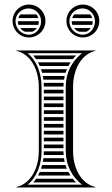

<svg xmlns="http://www.w3.org/2000/svg" viewBox="-20 -821 490 841"><path d="M69.4 -758C65.3 -753.4 62.2 -747.9 60.2 -742H147.9C146 -748 143 -753.4 139.1 -758ZM150 -728H58C58 -722.4 58.9 -717 60.7 -712H147.7C149.2 -717 150 -722.3 150 -728ZM141 -698H68.3C73.8 -690.8 81.4 -685.2 90.1 -682H121.7C129.3 -685.2 136 -690.7 141 -698ZM305.4 -758C301.3 -753.4 298.2 -747.9 296.2 -742H383.9C382 -748 379 -753.4 375.1 -758ZM386 -728H294C294 -722.4 294.9 -717 296.7 -712H383.7C385.2 -717 386 -722.3 386 -728ZM377 -698H304.3C309.8 -690.8 317.4 -685.2 326.1 -682H357.7C365.3 -685.2 372 -690.7 377 -698ZM284 -728C284 -758.9 309.5 -784 341 -784C371.4 -784 396 -758.9 396 -728C396 -695.4 372.3 -669 343 -669C310.4 -669 284 -695.4 284 -728ZM48 -728C48 -758.9 73.5 -784 105 -784C135.4 -784 160 -758.9 160 -728C160 -695.4 136.3 -669 107 -669C74.4 -669 48 -695.4 48 -728ZM271 -729C271 -689.3 303.3 -657 343 -657C383 -657 415 -689 415 -729C415 -769 383 -801 343 -801C303 -801 271 -769 271 -729ZM35 -729C35 -689.3 67.3 -657 107 -657C146.7 -657 179 -689.3 179 -729C179 -768.7 146.7 -801 107 -801C67.3 -801 35 -768.7 35 -729ZM172 -202H258V-218H172ZM172 -188V-172H258V-188ZM172 -428V-412H258V-428ZM172 -398V-382H258V-398ZM172 -368V-352H258V-368ZM172 -338V-322H258V-338ZM172 -308V-292H258V-308ZM172 -278V-262H258V-278ZM172 -248V-232H258V-248ZM137.9 -562H299.1C303.4 -567.5 308.1 -572.9 313.1 -578H125.6C130 -572.9 134.1 -567.6 137.9 -562ZM146.4 -548C149.3 -542.8 151.8 -537.5 154.2 -532H279.7C282.5 -537.5 285.6 -542.8 289 -548ZM159.6 -518C161.4 -512.8 163 -507.4 164.4 -502H267.3C269 -507.4 270.9 -512.8 273.1 -518ZM167.5 -488C168.5 -482.7 169.4 -477.4 170.1 -472H260.4C261.2 -477.4 262.2 -482.8 263.4 -488ZM171.4 -458C171.8 -452.7 172 -447.4 172 -442H258C258.1 -447.4 258.3 -452.7 258.7 -458ZM272.9 -82C270.7 -87.2 268.8 -92.6 267.1 -98H164.4C163 -92.6 161.4 -87.2 159.6 -82ZM279.5 -68H154.3C151.9 -62.5 149.3 -57.2 146.5 -52H288.9C285.5 -57.2 282.3 -62.5 279.5 -68ZM299 -38H138C134.2 -32.4 130.1 -27 125.7 -22H313.1C308.1 -27.2 303.4 -32.5 299 -38ZM258 -158H172C172 -152.6 171.8 -147.3 171.4 -142H258.7C258.3 -147.3 258.1 -152.6 258 -158ZM260.3 -128H170.1C169.4 -122.6 168.6 -117.3 167.5 -112H263.3C262.1 -117.2 261.1 -122.6 260.3 -128ZM162 -160V-440C162 -500.8 140.1 -557 100.6 -588H339.4C292.4 -551.2 268 -499.9 268 -440V-160C268 -100.1 292.4 -48.8 339.4 -12H100.6C141.2 -43.8 162 -99.7 162 -160ZM150 -160C150 -82.9 113.7 -15.5 52 -2V0H398V-2C336.3 -15.5 300 -82.9 300 -160V-440C300 -517.1 336.3 -584.5 398 -598V-600H52V-598C113.7 -584.5 150 -517.1 150 -440Z"/></svg>

Font: SortefaxS02
Style: Medium
Weight: 500
Designer: gluk
Foundry: gluk
Version: Version 0.261